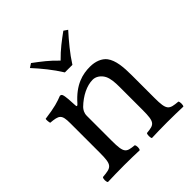

<svg xmlns="http://www.w3.org/2000/svg" viewBox="-178 -771 898 898"><g transform="rotate(-45 271.0 -322.0)"><path d="M246 -503H296C325 -549 363 -594 398 -633L379 -646C342 -619 308 -594 271 -556C237 -592 204 -617 165 -646L145 -633C180 -595 217 -550 246 -503ZM184 -358C177.9 -351 172.3 -348.6 172 -358C171 -385 168.7 -423.7 164 -434C161.9 -438.6 160 -442 152 -442C124 -431 98 -422 29 -413C27 -407 29 -391 31 -385C85 -380 96 -375 96 -317V-122C96 -40 86 -36 26 -31C20 -25 20 -4 26 2C56 1 96 0 136 0C176 0 206 1 236 2C242 -4 242 -25 236 -31C185 -36 175 -40 175 -122V-286C175 -307 184 -319 192 -328C230 -365 275 -387 314 -387C334 -387 355 -374 367 -351C377 -331 379 -304 379 -274V-122C379 -40 369 -36 317 -31C312 -25 312 -4 317 2C347 1 379 0 419 0C459 0 495 1 525 2C530 -4 530 -25 525 -31C469 -36 458 -40 458 -122V-271C458 -326 454 -374 431 -405C414 -427 383 -439 348 -439C299 -439 243.3 -426 184 -358Z"/></g></svg>

Font: Libertinus Math
Style: Regular
Weight: 400
Designer: Philipp H. Poll
Foundry: Khaled Hosny
Version: Version 6.2